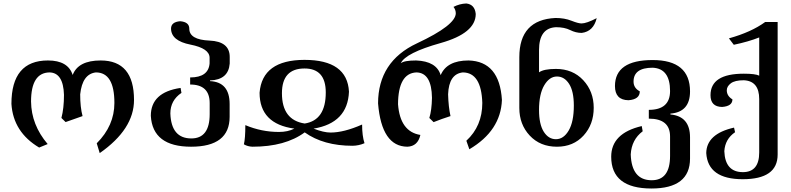

<svg xmlns="http://www.w3.org/2000/svg" viewBox="-20 -830 4525 1099"><path d="M550.8 46.4 533.7 -9.8Q634.8 -110.8 634.8 -240.7Q634.8 -415.5 528.8 -415.5Q451.2 -406.7 439 -290Q439 -215.3 452.6 -165.5L355.5 -131.3L331.5 -154.8Q346.2 -210 346.2 -287.1Q342.3 -414.1 263.2 -415.5Q157.7 -413.6 157.7 -249Q159.2 -115.2 252.9 -5.4L204.1 14.6Q55.7 -73.7 45.4 -235.4Q45.4 -483.9 254.4 -483.9Q369.6 -483.9 396 -400.9Q427.7 -483.9 556.2 -483.9Q747.1 -483.9 747.1 -257.8Q747.1 -90.8 550.8 46.4Z M1073.7 9.8Q853.5 9.8 843.3 -167Q843.3 -301.8 1013.7 -326.7L1018.6 -298.3Q955.1 -255.4 955.1 -180.7Q960 -37.6 1075.2 -37.6Q1180.2 -37.6 1180.2 -176.8V-239.7Q1180.2 -346.2 1068.4 -346.2V-386.7Q1173.3 -386.7 1179.7 -467.3V-499Q1179.7 -553.2 1069.8 -574.7Q960 -596.2 959 -666Q959 -704.1 1011.2 -708.5Q1063.5 -704.1 1063.5 -666Q1063.5 -602.5 1179.2 -597.7Q1294.9 -592.8 1294.9 -503.9V-466.3Q1287.6 -373 1182.1 -369.6V-365.7Q1294.4 -360.4 1294.4 -234.4V-161.6Q1294.4 9.8 1073.7 9.8Z M1425.3 9.8Q1397.5 8.8 1376 -3.9Q1384.3 -37.6 1384.3 -113.8Q1476.6 -74.7 1576.7 -74.7Q1627.4 -74.7 1665 -93.8Q1465.8 -120.6 1465.8 -299.3Q1481 -486.8 1722.7 -487.3Q1967.8 -487.3 1977.5 -305.2Q1970.2 -126 1774.9 -93.8Q1833 -71.3 1872.1 -71.3Q1948.7 -71.3 2052.7 -117.2Q2052.7 -51.8 2066.4 -10.3Q2034.2 3.9 1998 4.4Q1831.5 4.4 1724.1 -72.3Q1612.8 9.8 1425.3 9.8ZM1724.1 -123Q1844.7 -141.6 1844.7 -300.8Q1844.7 -438 1723.1 -438Q1593.8 -438 1593.8 -296.4Q1593.8 -142.6 1724.1 -123Z M2666.5 24.4 2649.4 -24.4Q2740.7 -108.4 2740.7 -240.7Q2735.4 -414.6 2629.4 -415.5Q2549.3 -407.2 2544.9 -290Q2546.9 -217.8 2558.6 -165.5Q2509.3 -149.9 2461.9 -130.9L2437.5 -154.8Q2451.2 -198.7 2452.6 -270Q2450.7 -414.1 2363.3 -415.5Q2259.3 -410.6 2258.3 -233.4Q2270 -76.2 2386.2 -57.6Q2371.6 7.3 2312 9.8Q2164.1 8.8 2144 -238.3Q2144.5 -478 2366.7 -582Q2588.9 -686 2588.9 -754.4Q2588.4 -774.9 2575.7 -790.5Q2610.4 -808.6 2648.9 -810.1Q2697.8 -804.7 2703.1 -750Q2703.1 -640.1 2502.2 -583.7Q2301.3 -527.3 2273.9 -467.8Q2293 -483.9 2361.8 -483.9Q2478.5 -479.5 2502.4 -399.9Q2537.6 -483.9 2662.1 -483.9Q2839.4 -479 2853 -257.8Q2846.2 -81.5 2666.5 24.4Z M3162.1 -33.2Q3206.1 -33.2 3235.4 -83.3Q3264.6 -133.3 3264.6 -225.6Q3264.6 -307.6 3237.5 -349.9Q3210.4 -392.1 3168 -392.1Q3125 -392.1 3095.2 -341.8Q3065.4 -291.5 3065.4 -200.2Q3065.4 -118.7 3092.5 -75.9Q3119.6 -33.2 3162.1 -33.2ZM3168 9.8Q3071.8 9.8 3012.2 -54Q2952.6 -117.7 2952.6 -211.9V-502.9Q2952.6 -717.3 3159.7 -727.1Q3211.4 -727.1 3250.7 -711.4Q3290 -695.8 3308.6 -695.8Q3336.9 -695.8 3395.5 -726.1Q3377 -649.9 3309.6 -641.6Q3275.9 -641.6 3243.4 -658Q3210.9 -674.3 3162.6 -674.3Q3065.4 -669.9 3065.4 -543.5V-416Q3092.8 -435.5 3162.1 -435.5Q3258.3 -435.5 3318.4 -371.1Q3378.4 -306.6 3378.4 -212.9Q3378.4 -117.7 3320.1 -54Q3261.7 9.8 3168 9.8Z M3709 249Q3478.5 249 3478.5 66.9Q3478.5 -67.4 3653.3 -108.4L3658.7 -78.6Q3595.2 -30.8 3590.3 53.7Q3595.2 201.7 3710.4 201.7Q3815.4 201.7 3815.4 62.5V-49.3Q3815.4 -150.9 3693.8 -150.9V-201.2Q3815.4 -201.2 3815.4 -309.1Q3815.4 -438 3715.8 -442.4Q3606.4 -442.4 3606.4 -362.8Q3606.4 -326.2 3642.1 -307.1Q3642.1 -261.2 3577.6 -256.3Q3500 -257.3 3500 -337.4Q3500 -486.3 3715.8 -486.3Q3929.7 -486.3 3929.7 -306.6Q3929.7 -188.5 3817.4 -179.7V-174.8Q3929.7 -164.6 3929.7 -43.9V77.6Q3929.7 249 3709 249Z M4231.4 195.8Q4031.7 195.8 4022.5 45.9Q4024.4 -64 4181.6 -99.6L4187.5 -73.2Q4130.4 -34.2 4126 35.2Q4130.4 155.3 4232.4 155.3Q4325.7 155.3 4325.7 42.5V-262.7Q4325.7 -366.7 4237.3 -370.6Q4186 -370.6 4163.1 -353Q4140.1 -335.4 4140.1 -313Q4140.1 -280.8 4172.4 -261.2Q4172.4 -222.2 4113.3 -217.8Q4046.9 -218.8 4046.9 -285.2Q4046.9 -408.2 4237.3 -408.2Q4303.7 -408.2 4325.7 -397V-615.7Q4264.2 -591.3 4180.2 -573.7L4152.3 -610.4Q4280.3 -646 4359.9 -704.1H4431.2V54.7Q4431.2 195.8 4231.4 195.8Z"/></svg>

Font: Kelvinch
Style: Bold
Weight: 700
Designer: Paul James Miller
Foundry: High-Logic / Made with FontCreator
Version: Version 3.501;March 28, 2021;FontCreator 13.0.0.2683 64-bit